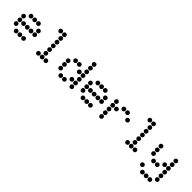

<svg xmlns="http://www.w3.org/2000/svg" viewBox="272 -2078 3656 3656"><g transform="rotate(45 2100.0 -250.0)"><path d="M149 -495Q131 -495 118 -482Q105 -469 105 -451V-449Q105 -431 118 -418Q131 -405 149 -405H151Q169 -405 182 -418Q195 -431 195 -449V-451Q195 -469 182 -482Q169 -495 151 -495ZM249 -495Q231 -495 218 -482Q205 -469 205 -451V-449Q205 -431 218 -418Q231 -405 249 -405H251Q269 -405 282 -418Q295 -431 295 -449V-451Q295 -469 282 -482Q269 -495 251 -495ZM349 -495Q331 -495 318 -482Q305 -469 305 -451V-449Q305 -431 318 -418Q331 -405 349 -405H351Q369 -405 382 -418Q395 -431 395 -449V-451Q395 -469 382 -482Q369 -495 351 -495ZM49 -395Q31 -395 18 -382Q5 -369 5 -351V-349Q5 -331 18 -318Q31 -305 49 -305H51Q69 -305 82 -318Q95 -331 95 -349V-351Q95 -369 82 -382Q69 -395 51 -395ZM449 -395Q431 -395 418 -382Q405 -369 405 -351V-349Q405 -331 418 -318Q431 -305 449 -305H451Q469 -305 482 -318Q495 -331 495 -349V-351Q495 -369 482 -382Q469 -395 451 -395ZM49 -295Q31 -295 18 -282Q5 -269 5 -251V-249Q5 -231 18 -218Q31 -205 49 -205H51Q69 -205 82 -218Q95 -231 95 -249V-251Q95 -269 82 -282Q69 -295 51 -295ZM149 -295Q131 -295 118 -282Q105 -269 105 -251V-249Q105 -231 118 -218Q131 -205 149 -205H151Q169 -205 182 -218Q195 -231 195 -249V-251Q195 -269 182 -282Q169 -295 151 -295ZM249 -295Q231 -295 218 -282Q205 -269 205 -251V-249Q205 -231 218 -218Q231 -205 249 -205H251Q269 -205 282 -218Q295 -231 295 -249V-251Q295 -269 282 -282Q269 -295 251 -295ZM349 -295Q331 -295 318 -282Q305 -269 305 -251V-249Q305 -231 318 -218Q331 -205 349 -205H351Q369 -205 382 -218Q395 -231 395 -249V-251Q395 -269 382 -282Q369 -295 351 -295ZM449 -295Q431 -295 418 -282Q405 -269 405 -251V-249Q405 -231 418 -218Q431 -205 449 -205H451Q469 -205 482 -218Q495 -231 495 -249V-251Q495 -269 482 -282Q469 -295 451 -295ZM49 -195Q31 -195 18 -182Q5 -169 5 -151V-149Q5 -131 18 -118Q31 -105 49 -105H51Q69 -105 82 -118Q95 -131 95 -149V-151Q95 -169 82 -182Q69 -195 51 -195ZM149 -95Q131 -95 118 -82Q105 -69 105 -51V-49Q105 -31 118 -18Q131 -5 149 -5H151Q169 -5 182 -18Q195 -31 195 -49V-51Q195 -69 182 -82Q169 -95 151 -95ZM249 -95Q231 -95 218 -82Q205 -69 205 -51V-49Q205 -31 218 -18Q231 -5 249 -5H251Q269 -5 282 -18Q295 -31 295 -49V-51Q295 -69 282 -82Q269 -95 251 -95ZM349 -95Q331 -95 318 -82Q305 -69 305 -51V-49Q305 -31 318 -18Q331 -5 349 -5H351Q369 -5 382 -18Q395 -31 395 -49V-51Q395 -69 382 -82Q369 -95 351 -95Z M749 -695Q731 -695 718 -682Q705 -669 705 -651V-649Q705 -631 718 -618Q731 -605 749 -605H751Q769 -605 782 -618Q795 -631 795 -649V-651Q795 -669 782 -682Q769 -695 751 -695ZM849 -695Q831 -695 818 -682Q805 -669 805 -651V-649Q805 -631 818 -618Q831 -605 849 -605H851Q869 -605 882 -618Q895 -631 895 -649V-651Q895 -669 882 -682Q869 -695 851 -695ZM849 -595Q831 -595 818 -582Q805 -569 805 -551V-549Q805 -531 818 -518Q831 -505 849 -505H851Q869 -505 882 -518Q895 -531 895 -549V-551Q895 -569 882 -582Q869 -595 851 -595ZM849 -495Q831 -495 818 -482Q805 -469 805 -451V-449Q805 -431 818 -418Q831 -405 849 -405H851Q869 -405 882 -418Q895 -431 895 -449V-451Q895 -469 882 -482Q869 -495 851 -495ZM849 -395Q831 -395 818 -382Q805 -369 805 -351V-349Q805 -331 818 -318Q831 -305 849 -305H851Q869 -305 882 -318Q895 -331 895 -349V-351Q895 -369 882 -382Q869 -395 851 -395ZM849 -295Q831 -295 818 -282Q805 -269 805 -251V-249Q805 -231 818 -218Q831 -205 849 -205H851Q869 -205 882 -218Q895 -231 895 -249V-251Q895 -269 882 -282Q869 -295 851 -295ZM849 -195Q831 -195 818 -182Q805 -169 805 -151V-149Q805 -131 818 -118Q831 -105 849 -105H851Q869 -105 882 -118Q895 -131 895 -149V-151Q895 -169 882 -182Q869 -195 851 -195ZM749 -95Q731 -95 718 -82Q705 -69 705 -51V-49Q705 -31 718 -18Q731 -5 749 -5H751Q769 -5 782 -18Q795 -31 795 -49V-51Q795 -69 782 -82Q769 -95 751 -95ZM849 -95Q831 -95 818 -82Q805 -69 805 -51V-49Q805 -31 818 -18Q831 -5 849 -5H851Q869 -5 882 -18Q895 -31 895 -49V-51Q895 -69 882 -82Q869 -95 851 -95ZM949 -95Q931 -95 918 -82Q905 -69 905 -51V-49Q905 -31 918 -18Q931 -5 949 -5H951Q969 -5 982 -18Q995 -31 995 -49V-51Q995 -69 982 -82Q969 -95 951 -95Z M1649 -695Q1631 -695 1618 -682Q1605 -669 1605 -651V-649Q1605 -631 1618 -618Q1631 -605 1649 -605H1651Q1669 -605 1682 -618Q1695 -631 1695 -649V-651Q1695 -669 1682 -682Q1669 -695 1651 -695ZM1649 -595Q1631 -595 1618 -582Q1605 -569 1605 -551V-549Q1605 -531 1618 -518Q1631 -505 1649 -505H1651Q1669 -505 1682 -518Q1695 -531 1695 -549V-551Q1695 -569 1682 -582Q1669 -595 1651 -595ZM1349 -495Q1331 -495 1318 -482Q1305 -469 1305 -451V-449Q1305 -431 1318 -418Q1331 -405 1349 -405H1351Q1369 -405 1382 -418Q1395 -431 1395 -449V-451Q1395 -469 1382 -482Q1369 -495 1351 -495ZM1449 -495Q1431 -495 1418 -482Q1405 -469 1405 -451V-449Q1405 -431 1418 -418Q1431 -405 1449 -405H1451Q1469 -405 1482 -418Q1495 -431 1495 -449V-451Q1495 -469 1482 -482Q1469 -495 1451 -495ZM1649 -495Q1631 -495 1618 -482Q1605 -469 1605 -451V-449Q1605 -431 1618 -418Q1631 -405 1649 -405H1651Q1669 -405 1682 -418Q1695 -431 1695 -449V-451Q1695 -469 1682 -482Q1669 -495 1651 -495ZM1249 -395Q1231 -395 1218 -382Q1205 -369 1205 -351V-349Q1205 -331 1218 -318Q1231 -305 1249 -305H1251Q1269 -305 1282 -318Q1295 -331 1295 -349V-351Q1295 -369 1282 -382Q1269 -395 1251 -395ZM1549 -395Q1531 -395 1518 -382Q1505 -369 1505 -351V-349Q1505 -331 1518 -318Q1531 -305 1549 -305H1551Q1569 -305 1582 -318Q1595 -331 1595 -349V-351Q1595 -369 1582 -382Q1569 -395 1551 -395ZM1649 -395Q1631 -395 1618 -382Q1605 -369 1605 -351V-349Q1605 -331 1618 -318Q1631 -305 1649 -305H1651Q1669 -305 1682 -318Q1695 -331 1695 -349V-351Q1695 -369 1682 -382Q1669 -395 1651 -395ZM1249 -295Q1231 -295 1218 -282Q1205 -269 1205 -251V-249Q1205 -231 1218 -218Q1231 -205 1249 -205H1251Q1269 -205 1282 -218Q1295 -231 1295 -249V-251Q1295 -269 1282 -282Q1269 -295 1251 -295ZM1649 -295Q1631 -295 1618 -282Q1605 -269 1605 -251V-249Q1605 -231 1618 -218Q1631 -205 1649 -205H1651Q1669 -205 1682 -218Q1695 -231 1695 -249V-251Q1695 -269 1682 -282Q1669 -295 1651 -295ZM1249 -195Q1231 -195 1218 -182Q1205 -169 1205 -151V-149Q1205 -131 1218 -118Q1231 -105 1249 -105H1251Q1269 -105 1282 -118Q1295 -131 1295 -149V-151Q1295 -169 1282 -182Q1269 -195 1251 -195ZM1549 -195Q1531 -195 1518 -182Q1505 -169 1505 -151V-149Q1505 -131 1518 -118Q1531 -105 1549 -105H1551Q1569 -105 1582 -118Q1595 -131 1595 -149V-151Q1595 -169 1582 -182Q1569 -195 1551 -195ZM1649 -195Q1631 -195 1618 -182Q1605 -169 1605 -151V-149Q1605 -131 1618 -118Q1631 -105 1649 -105H1651Q1669 -105 1682 -118Q1695 -131 1695 -149V-151Q1695 -169 1682 -182Q1669 -195 1651 -195ZM1349 -95Q1331 -95 1318 -82Q1305 -69 1305 -51V-49Q1305 -31 1318 -18Q1331 -5 1349 -5H1351Q1369 -5 1382 -18Q1395 -31 1395 -49V-51Q1395 -69 1382 -82Q1369 -95 1351 -95ZM1449 -95Q1431 -95 1418 -82Q1405 -69 1405 -51V-49Q1405 -31 1418 -18Q1431 -5 1449 -5H1451Q1469 -5 1482 -18Q1495 -31 1495 -49V-51Q1495 -69 1482 -82Q1469 -95 1451 -95ZM1649 -95Q1631 -95 1618 -82Q1605 -69 1605 -51V-49Q1605 -31 1618 -18Q1631 -5 1649 -5H1651Q1669 -5 1682 -18Q1695 -31 1695 -49V-51Q1695 -69 1682 -82Q1669 -95 1651 -95Z M1949 -495Q1931 -495 1918 -482Q1905 -469 1905 -451V-449Q1905 -431 1918 -418Q1931 -405 1949 -405H1951Q1969 -405 1982 -418Q1995 -431 1995 -449V-451Q1995 -469 1982 -482Q1969 -495 1951 -495ZM2049 -495Q2031 -495 2018 -482Q2005 -469 2005 -451V-449Q2005 -431 2018 -418Q2031 -405 2049 -405H2051Q2069 -405 2082 -418Q2095 -431 2095 -449V-451Q2095 -469 2082 -482Q2069 -495 2051 -495ZM2149 -495Q2131 -495 2118 -482Q2105 -469 2105 -451V-449Q2105 -431 2118 -418Q2131 -405 2149 -405H2151Q2169 -405 2182 -418Q2195 -431 2195 -449V-451Q2195 -469 2182 -482Q2169 -495 2151 -495ZM1849 -395Q1831 -395 1818 -382Q1805 -369 1805 -351V-349Q1805 -331 1818 -318Q1831 -305 1849 -305H1851Q1869 -305 1882 -318Q1895 -331 1895 -349V-351Q1895 -369 1882 -382Q1869 -395 1851 -395ZM2249 -395Q2231 -395 2218 -382Q2205 -369 2205 -351V-349Q2205 -331 2218 -318Q2231 -305 2249 -305H2251Q2269 -305 2282 -318Q2295 -331 2295 -349V-351Q2295 -369 2282 -382Q2269 -395 2251 -395ZM1849 -295Q1831 -295 1818 -282Q1805 -269 1805 -251V-249Q1805 -231 1818 -218Q1831 -205 1849 -205H1851Q1869 -205 1882 -218Q1895 -231 1895 -249V-251Q1895 -269 1882 -282Q1869 -295 1851 -295ZM1949 -295Q1931 -295 1918 -282Q1905 -269 1905 -251V-249Q1905 -231 1918 -218Q1931 -205 1949 -205H1951Q1969 -205 1982 -218Q1995 -231 1995 -249V-251Q1995 -269 1982 -282Q1969 -295 1951 -295ZM2049 -295Q2031 -295 2018 -282Q2005 -269 2005 -251V-249Q2005 -231 2018 -218Q2031 -205 2049 -205H2051Q2069 -205 2082 -218Q2095 -231 2095 -249V-251Q2095 -269 2082 -282Q2069 -295 2051 -295ZM2149 -295Q2131 -295 2118 -282Q2105 -269 2105 -251V-249Q2105 -231 2118 -218Q2131 -205 2149 -205H2151Q2169 -205 2182 -218Q2195 -231 2195 -249V-251Q2195 -269 2182 -282Q2169 -295 2151 -295ZM2249 -295Q2231 -295 2218 -282Q2205 -269 2205 -251V-249Q2205 -231 2218 -218Q2231 -205 2249 -205H2251Q2269 -205 2282 -218Q2295 -231 2295 -249V-251Q2295 -269 2282 -282Q2269 -295 2251 -295ZM1849 -195Q1831 -195 1818 -182Q1805 -169 1805 -151V-149Q1805 -131 1818 -118Q1831 -105 1849 -105H1851Q1869 -105 1882 -118Q1895 -131 1895 -149V-151Q1895 -169 1882 -182Q1869 -195 1851 -195ZM1949 -95Q1931 -95 1918 -82Q1905 -69 1905 -51V-49Q1905 -31 1918 -18Q1931 -5 1949 -5H1951Q1969 -5 1982 -18Q1995 -31 1995 -49V-51Q1995 -69 1982 -82Q1969 -95 1951 -95ZM2049 -95Q2031 -95 2018 -82Q2005 -69 2005 -51V-49Q2005 -31 2018 -18Q2031 -5 2049 -5H2051Q2069 -5 2082 -18Q2095 -31 2095 -49V-51Q2095 -69 2082 -82Q2069 -95 2051 -95ZM2149 -95Q2131 -95 2118 -82Q2105 -69 2105 -51V-49Q2105 -31 2118 -18Q2131 -5 2149 -5H2151Q2169 -5 2182 -18Q2195 -31 2195 -49V-51Q2195 -69 2182 -82Q2169 -95 2151 -95Z M2449 -495Q2431 -495 2418 -482Q2405 -469 2405 -451V-449Q2405 -431 2418 -418Q2431 -405 2449 -405H2451Q2469 -405 2482 -418Q2495 -431 2495 -449V-451Q2495 -469 2482 -482Q2469 -495 2451 -495ZM2649 -495Q2631 -495 2618 -482Q2605 -469 2605 -451V-449Q2605 -431 2618 -418Q2631 -405 2649 -405H2651Q2669 -405 2682 -418Q2695 -431 2695 -449V-451Q2695 -469 2682 -482Q2669 -495 2651 -495ZM2749 -495Q2731 -495 2718 -482Q2705 -469 2705 -451V-449Q2705 -431 2718 -418Q2731 -405 2749 -405H2751Q2769 -405 2782 -418Q2795 -431 2795 -449V-451Q2795 -469 2782 -482Q2769 -495 2751 -495ZM2449 -395Q2431 -395 2418 -382Q2405 -369 2405 -351V-349Q2405 -331 2418 -318Q2431 -305 2449 -305H2451Q2469 -305 2482 -318Q2495 -331 2495 -349V-351Q2495 -369 2482 -382Q2469 -395 2451 -395ZM2549 -395Q2531 -395 2518 -382Q2505 -369 2505 -351V-349Q2505 -331 2518 -318Q2531 -305 2549 -305H2551Q2569 -305 2582 -318Q2595 -331 2595 -349V-351Q2595 -369 2582 -382Q2569 -395 2551 -395ZM2849 -395Q2831 -395 2818 -382Q2805 -369 2805 -351V-349Q2805 -331 2818 -318Q2831 -305 2849 -305H2851Q2869 -305 2882 -318Q2895 -331 2895 -349V-351Q2895 -369 2882 -382Q2869 -395 2851 -395ZM2449 -295Q2431 -295 2418 -282Q2405 -269 2405 -251V-249Q2405 -231 2418 -218Q2431 -205 2449 -205H2451Q2469 -205 2482 -218Q2495 -231 2495 -249V-251Q2495 -269 2482 -282Q2469 -295 2451 -295ZM2449 -195Q2431 -195 2418 -182Q2405 -169 2405 -151V-149Q2405 -131 2418 -118Q2431 -105 2449 -105H2451Q2469 -105 2482 -118Q2495 -131 2495 -149V-151Q2495 -169 2482 -182Q2469 -195 2451 -195ZM2449 -95Q2431 -95 2418 -82Q2405 -69 2405 -51V-49Q2405 -31 2418 -18Q2431 -5 2449 -5H2451Q2469 -5 2482 -18Q2495 -31 2495 -49V-51Q2495 -69 2482 -82Q2469 -95 2451 -95Z M3149 -695Q3131 -695 3118 -682Q3105 -669 3105 -651V-649Q3105 -631 3118 -618Q3131 -605 3149 -605H3151Q3169 -605 3182 -618Q3195 -631 3195 -649V-651Q3195 -669 3182 -682Q3169 -695 3151 -695ZM3249 -695Q3231 -695 3218 -682Q3205 -669 3205 -651V-649Q3205 -631 3218 -618Q3231 -605 3249 -605H3251Q3269 -605 3282 -618Q3295 -631 3295 -649V-651Q3295 -669 3282 -682Q3269 -695 3251 -695ZM3249 -595Q3231 -595 3218 -582Q3205 -569 3205 -551V-549Q3205 -531 3218 -518Q3231 -505 3249 -505H3251Q3269 -505 3282 -518Q3295 -531 3295 -549V-551Q3295 -569 3282 -582Q3269 -595 3251 -595ZM3249 -495Q3231 -495 3218 -482Q3205 -469 3205 -451V-449Q3205 -431 3218 -418Q3231 -405 3249 -405H3251Q3269 -405 3282 -418Q3295 -431 3295 -449V-451Q3295 -469 3282 -482Q3269 -495 3251 -495ZM3249 -395Q3231 -395 3218 -382Q3205 -369 3205 -351V-349Q3205 -331 3218 -318Q3231 -305 3249 -305H3251Q3269 -305 3282 -318Q3295 -331 3295 -349V-351Q3295 -369 3282 -382Q3269 -395 3251 -395ZM3249 -295Q3231 -295 3218 -282Q3205 -269 3205 -251V-249Q3205 -231 3218 -218Q3231 -205 3249 -205H3251Q3269 -205 3282 -218Q3295 -231 3295 -249V-251Q3295 -269 3282 -282Q3269 -295 3251 -295ZM3249 -195Q3231 -195 3218 -182Q3205 -169 3205 -151V-149Q3205 -131 3218 -118Q3231 -105 3249 -105H3251Q3269 -105 3282 -118Q3295 -131 3295 -149V-151Q3295 -169 3282 -182Q3269 -195 3251 -195ZM3149 -95Q3131 -95 3118 -82Q3105 -69 3105 -51V-49Q3105 -31 3118 -18Q3131 -5 3149 -5H3151Q3169 -5 3182 -18Q3195 -31 3195 -49V-51Q3195 -69 3182 -82Q3169 -95 3151 -95ZM3249 -95Q3231 -95 3218 -82Q3205 -69 3205 -51V-49Q3205 -31 3218 -18Q3231 -5 3249 -5H3251Q3269 -5 3282 -18Q3295 -31 3295 -49V-51Q3295 -69 3282 -82Q3269 -95 3251 -95ZM3349 -95Q3331 -95 3318 -82Q3305 -69 3305 -51V-49Q3305 -31 3318 -18Q3331 -5 3349 -5H3351Q3369 -5 3382 -18Q3395 -31 3395 -49V-51Q3395 -69 3382 -82Q3369 -95 3351 -95Z M3649 -495Q3631 -495 3618 -482Q3605 -469 3605 -451V-449Q3605 -431 3618 -418Q3631 -405 3649 -405H3651Q3669 -405 3682 -418Q3695 -431 3695 -449V-451Q3695 -469 3682 -482Q3669 -495 3651 -495ZM4049 -495Q4031 -495 4018 -482Q4005 -469 4005 -451V-449Q4005 -431 4018 -418Q4031 -405 4049 -405H4051Q4069 -405 4082 -418Q4095 -431 4095 -449V-451Q4095 -469 4082 -482Q4069 -495 4051 -495ZM3649 -395Q3631 -395 3618 -382Q3605 -369 3605 -351V-349Q3605 -331 3618 -318Q3631 -305 3649 -305H3651Q3669 -305 3682 -318Q3695 -331 3695 -349V-351Q3695 -369 3682 -382Q3669 -395 3651 -395ZM4049 -395Q4031 -395 4018 -382Q4005 -369 4005 -351V-349Q4005 -331 4018 -318Q4031 -305 4049 -305H4051Q4069 -305 4082 -318Q4095 -331 4095 -349V-351Q4095 -369 4082 -382Q4069 -395 4051 -395ZM3649 -295Q3631 -295 3618 -282Q3605 -269 3605 -251V-249Q3605 -231 3618 -218Q3631 -205 3649 -205H3651Q3669 -205 3682 -218Q3695 -231 3695 -249V-251Q3695 -269 3682 -282Q3669 -295 3651 -295ZM3949 -295Q3931 -295 3918 -282Q3905 -269 3905 -251V-249Q3905 -231 3918 -218Q3931 -205 3949 -205H3951Q3969 -205 3982 -218Q3995 -231 3995 -249V-251Q3995 -269 3982 -282Q3969 -295 3951 -295ZM4049 -295Q4031 -295 4018 -282Q4005 -269 4005 -251V-249Q4005 -231 4018 -218Q4031 -205 4049 -205H4051Q4069 -205 4082 -218Q4095 -231 4095 -249V-251Q4095 -269 4082 -282Q4069 -295 4051 -295ZM3749 -195Q3731 -195 3718 -182Q3705 -169 3705 -151V-149Q3705 -131 3718 -118Q3731 -105 3749 -105H3751Q3769 -105 3782 -118Q3795 -131 3795 -149V-151Q3795 -169 3782 -182Q3769 -195 3751 -195ZM3849 -195Q3831 -195 3818 -182Q3805 -169 3805 -151V-149Q3805 -131 3818 -118Q3831 -105 3849 -105H3851Q3869 -105 3882 -118Q3895 -131 3895 -149V-151Q3895 -169 3882 -182Q3869 -195 3851 -195ZM4049 -195Q4031 -195 4018 -182Q4005 -169 4005 -151V-149Q4005 -131 4018 -118Q4031 -105 4049 -105H4051Q4069 -105 4082 -118Q4095 -131 4095 -149V-151Q4095 -169 4082 -182Q4069 -195 4051 -195ZM4049 -95Q4031 -95 4018 -82Q4005 -69 4005 -51V-49Q4005 -31 4018 -18Q4031 -5 4049 -5H4051Q4069 -5 4082 -18Q4095 -31 4095 -49V-51Q4095 -69 4082 -82Q4069 -95 4051 -95ZM3649 5Q3631 5 3618 18Q3605 31 3605 49V51Q3605 69 3618 82Q3631 95 3649 95H3651Q3669 95 3682 82Q3695 69 3695 51V49Q3695 31 3682 18Q3669 5 3651 5ZM4049 5Q4031 5 4018 18Q4005 31 4005 49V51Q4005 69 4018 82Q4031 95 4049 95H4051Q4069 95 4082 82Q4095 69 4095 51V49Q4095 31 4082 18Q4069 5 4051 5ZM3749 105Q3731 105 3718 118Q3705 131 3705 149V151Q3705 169 3718 182Q3731 195 3749 195H3751Q3769 195 3782 182Q3795 169 3795 151V149Q3795 131 3782 118Q3769 105 3751 105ZM3849 105Q3831 105 3818 118Q3805 131 3805 149V151Q3805 169 3818 182Q3831 195 3849 195H3851Q3869 195 3882 182Q3895 169 3895 151V149Q3895 131 3882 118Q3869 105 3851 105ZM3949 105Q3931 105 3918 118Q3905 131 3905 149V151Q3905 169 3918 182Q3931 195 3949 195H3951Q3969 195 3982 182Q3995 169 3995 151V149Q3995 131 3982 118Q3969 105 3951 105Z"/></g></svg>

Font: Doto Rounded Black
Style: Regular
Weight: 900
Monospace: yes
Version: Version 1.000